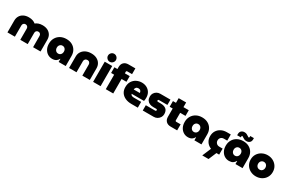

<svg xmlns="http://www.w3.org/2000/svg" viewBox="180 -2424 6385 4274"><g transform="rotate(30 3372.0 -286.5)"><path d="M43 0V-302Q43 -372 74 -423Q105 -474 160.5 -502Q216 -530 291 -530Q350 -530 394.5 -514Q439 -498 466 -474H469Q497 -498 541 -514Q585 -530 644 -530Q720 -530 776 -502Q832 -474 863 -423Q894 -372 894 -302V0H702L701 -289Q701 -317 683.5 -338Q666 -359 633 -359Q599 -359 581.5 -338Q564 -317 564 -289V0H373V-289Q373 -317 354 -338Q335 -359 302 -359Q270 -359 252 -338Q234 -317 234 -289V0Z M1196 13Q1131 13 1079 -20Q1027 -53 997 -111.5Q967 -170 967 -248Q967 -331 1004 -394.5Q1041 -458 1106.5 -494Q1172 -530 1259 -530Q1344 -530 1407 -495.5Q1470 -461 1505.5 -399.5Q1541 -338 1541 -257V0H1359V-77H1353Q1333 -36 1295 -11.5Q1257 13 1196 13ZM1255 -155Q1295 -155 1320.5 -183.5Q1346 -212 1346 -258Q1346 -301 1320.5 -329Q1295 -357 1255 -357Q1215 -357 1189.5 -329Q1164 -301 1164 -258Q1164 -213 1189.5 -184Q1215 -155 1255 -155Z M1627 0V-298Q1627 -365 1661 -417.5Q1695 -470 1756 -500Q1817 -530 1898 -530Q1979 -530 2038 -500Q2097 -470 2128.5 -417.5Q2160 -365 2160 -298V0H1968V-286Q1968 -314 1948.5 -336.5Q1929 -359 1894 -359Q1859 -359 1838.5 -336.5Q1818 -314 1818 -286V0Z M2245 0V-518H2437V0ZM2341 -571Q2299 -571 2269 -601.5Q2239 -632 2239 -673Q2239 -715 2269 -745.5Q2299 -776 2341 -776Q2383 -776 2413 -745.5Q2443 -715 2443 -673Q2443 -632 2413 -601.5Q2383 -571 2341 -571Z M2571 0V-372H2493V-518H2571V-570Q2571 -644 2614 -687Q2657 -730 2733 -730H2910V-582H2786Q2776 -582 2769 -575.5Q2762 -569 2762 -559V-518H2887V-372H2762V0Z M3226 0Q3139 0 3071 -30Q3003 -60 2963.5 -117.5Q2924 -175 2924 -258Q2924 -349 2963 -409Q3002 -469 3064.5 -499.5Q3127 -530 3196 -530Q3267 -530 3323.5 -500.5Q3380 -471 3413.5 -416Q3447 -361 3447 -284Q3447 -265 3445 -240.5Q3443 -216 3439 -199H3121Q3126 -173 3149 -161Q3172 -149 3209 -149H3394V0ZM3112 -305H3270Q3270 -334 3250.5 -357.5Q3231 -381 3193 -381Q3155 -381 3135 -359Q3115 -337 3112 -305Z M3521 0V-136H3763Q3774 -136 3780.5 -143Q3787 -150 3787 -160Q3787 -169 3780.5 -176Q3774 -183 3763 -183H3685Q3634 -183 3592 -200.5Q3550 -218 3525.5 -255.5Q3501 -293 3501 -352Q3501 -398 3523.5 -435.5Q3546 -473 3585 -495.5Q3624 -518 3671 -518H3934V-382H3716Q3706 -382 3699.5 -375Q3693 -368 3693 -359Q3693 -350 3699.5 -343Q3706 -336 3716 -336H3788Q3875 -336 3926 -296.5Q3977 -257 3977 -168Q3977 -122 3953.5 -84Q3930 -46 3891 -23Q3852 0 3803 0Z M4238 0Q4162 0 4119 -43Q4076 -86 4076 -160V-372H3998V-518H4076V-638H4268V-518H4405V-372H4268V-178Q4268 -168 4275 -161.5Q4282 -155 4292 -155H4405V0Z M4685 13Q4620 13 4568 -20Q4516 -53 4486 -111.5Q4456 -170 4456 -248Q4456 -331 4493 -394.5Q4530 -458 4595.5 -494Q4661 -530 4748 -530Q4833 -530 4896 -495.5Q4959 -461 4994.5 -399.5Q5030 -338 5030 -257V0H4848V-77H4842Q4822 -36 4784 -11.5Q4746 13 4685 13ZM4744 -155Q4784 -155 4809.5 -183.5Q4835 -212 4835 -258Q4835 -301 4809.5 -329Q4784 -357 4744 -357Q4704 -357 4678.5 -329Q4653 -301 4653 -258Q4653 -213 4678.5 -184Q4704 -155 4744 -155Z M5383 0Q5302 0 5239 -32.5Q5176 -65 5140 -123Q5104 -181 5104 -258Q5104 -335 5140 -393.5Q5176 -452 5239 -485Q5302 -518 5383 -518H5485V-360H5400Q5352 -360 5323.5 -331Q5295 -302 5295 -258Q5295 -215 5323.5 -185Q5352 -155 5400 -155H5485V0ZM5168 203 5269 -36H5430L5329 203Z M5741 13Q5676 13 5624 -20Q5572 -53 5542 -111.5Q5512 -170 5512 -248Q5512 -331 5549 -394.5Q5586 -458 5651.5 -494Q5717 -530 5804 -530Q5889 -530 5952 -495.5Q6015 -461 6050.5 -399.5Q6086 -338 6086 -257V0H5904V-77H5898Q5878 -36 5840 -11.5Q5802 13 5741 13ZM5800 -155Q5840 -155 5865.5 -183.5Q5891 -212 5891 -258Q5891 -301 5865.5 -329Q5840 -357 5800 -357Q5760 -357 5734.5 -329Q5709 -301 5709 -258Q5709 -213 5734.5 -184Q5760 -155 5800 -155ZM5861 -563Q5824 -563 5800.5 -574Q5777 -585 5752 -602Q5745 -607 5737.5 -612Q5730 -617 5723 -617Q5711 -617 5711 -605V-574H5616V-604Q5616 -660 5648.5 -687.5Q5681 -715 5726 -715Q5761 -715 5785 -703.5Q5809 -692 5831 -676Q5839 -672 5847.5 -665.5Q5856 -659 5863 -659Q5868 -659 5872.5 -662.5Q5877 -666 5877 -675V-705H5971V-674Q5971 -618 5938.5 -590.5Q5906 -563 5861 -563Z M6430 12Q6352 12 6287.5 -22Q6223 -56 6184.5 -117.5Q6146 -179 6146 -259Q6146 -339 6184.5 -400Q6223 -461 6288 -495.5Q6353 -530 6431 -530Q6509 -530 6573 -495.5Q6637 -461 6675 -400Q6713 -339 6713 -259Q6713 -179 6675 -117.5Q6637 -56 6572.5 -22Q6508 12 6430 12ZM6430 -160Q6471 -160 6496.5 -188.5Q6522 -217 6522 -260Q6522 -303 6496.5 -331Q6471 -359 6430 -359Q6389 -359 6363 -331Q6337 -303 6337 -260Q6337 -217 6363 -188.5Q6389 -160 6430 -160Z"/></g></svg>

Font: MuseoModerno Black
Style: Regular
Weight: 900
Designer: Pablo Cosgaya, Héctor Gatti, Marcela Romero, and the Authors of The MuseoModerno Project.
Foundry: Omnibus-Type Team
Version: Version 1.001